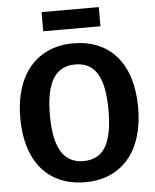

<svg xmlns="http://www.w3.org/2000/svg" viewBox="-63 -1007 871 1077"><g transform="rotate(-5 373.0 -469.0)"><path d="M534 -847V-955H212V-847ZM374 -765C168 -765 41 -618 41 -374C41 -124 168 17 374 17C579 17 705 -129 705 -374C705 -624 579 -765 374 -765ZM374 -646C481 -646 538 -569 538 -374C538 -178 481 -102 374 -102C270 -102 208 -178 208 -374C208 -569 268 -646 374 -646Z"/></g></svg>

Font: Glow Sans SC Normal
Style: Bold
Weight: 700
Designer: Ryoko NISHIZUKA (kana, bopomofo & ideographs); Paul D. Hunt (Latin, Greek & Cyrillic); Sandoll Communications, Soo-young
Version: Version 0.93